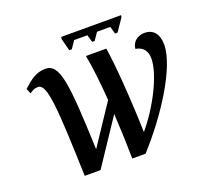

<svg xmlns="http://www.w3.org/2000/svg" viewBox="-146 -1052 1293 1222"><g transform="rotate(-20 500.0 -441.0)"><path d="M407 -785H424L458 -835H548L562 -785H579L613 -835H703L717 -785H734L791 -869L793 -882H388L385 -869ZM226 0H333L537 -306C543 -199 547 -92 548 0H638C808 -186 987 -458 987 -612C987 -676 960 -725 893 -725C844 -725 808 -692 805 -649C856 -641 880 -608 880 -556C880 -451 784 -261 675 -133C668 -378 650 -600 632 -714H494C510 -633 522 -522 531 -403L352 -134C335 -590 320 -726 222 -726C160 -726 117 -692 67 -646L82 -611C101 -626 117 -633 139 -633C202 -633 211 -464 226 0Z"/></g></svg>

Font: Noto Serif SemiBold
Style: Italic
Weight: 600
Italic angle: -12°
Designer: Monotype Design Team
Foundry: Monotype Imaging Inc.
Version: Version 2.014